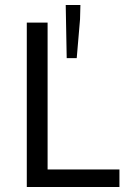

<svg xmlns="http://www.w3.org/2000/svg" viewBox="-20 -746 520 766"><path d="M169.9 -655.8V-69.8H456.5V0H86.9V-655.8ZM242.2 -726.1H300.8L299.3 -668.9L286.1 -514.2H246.1Z"/></svg>

Font: Varta
Style: Regular
Weight: 400
Designer: Joana Correia, Viktoriya Grabowska, Eben Sorkin
Foundry: Sorkin Type
Version: Version 1.003; ttfautohint (v1.3) -l 8 -r 24 -G 200 -x 12 -H